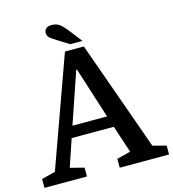

<svg xmlns="http://www.w3.org/2000/svg" viewBox="-139 -1004 1001 1109"><g transform="rotate(-15 361.5 -449.0)"><path d="M521 -74 467 -237H215L160 -74L243 -53V0H-11V-53L71 -74L307 -730H420L654 -74L734 -53V0H439V-53ZM343 -612 238 -305H445L347 -612ZM361 -840 421 -763H348L301 -792Q272 -810 256 -820.5Q240 -831 233.5 -840.5Q227 -850 227 -862Q227 -877 238 -887.5Q249 -898 271 -898Q288 -898 301 -893.5Q314 -889 328 -876.5Q342 -864 361 -840Z"/></g></svg>

Font: Domine SemiBold
Style: Regular
Weight: 600
Designer: Pablo Impallari, Rodrigo Fuenzalida, Brenda Gallo
Foundry: Pablo Impallari, Rodrigo Fuenzalida, Brenda Gallo
Version: Version 2.000